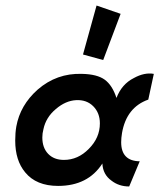

<svg xmlns="http://www.w3.org/2000/svg" viewBox="-20 -664 576 694"><path d="M329 -644 416 -614 353 -447 280 -467ZM536 -397 516 -304Q437 -276 421 -183Q418 -165 418 -150Q418 -82 485 -81L447 10Q410 10 383 -11Q352 -33 350 -73Q298 8 190 8Q111 8 71 -41Q35 -84 35 -156Q35 -184 39 -207Q53 -284 116 -340Q185 -400 276 -397Q331 -396 358.5 -376Q386 -356 401 -310Q420 -360 464 -382Q502 -403 536 -397ZM341 -218Q341 -256 317 -280Q293 -304 255 -302Q217 -300 182 -270Q146 -240 137 -197Q133 -182 133 -167Q133 -130 154 -108Q175 -86 211 -86Q262 -86 301 -126Q341 -166 341 -218Z"/></svg>

Font: GFS Neohellenic Rg
Style: Bold Italic
Weight: 700
Italic angle: -12°
Designer: Designed by Takis Katsoulidis and George D. Matthiopoulos.
Foundry: Designed by Takis Katsoulidis and George D. Matthiopoulos.
Version: Version 1.0